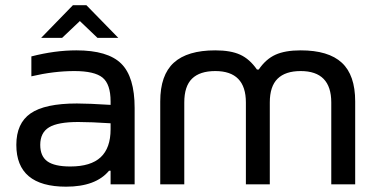

<svg xmlns="http://www.w3.org/2000/svg" viewBox="-20 -700 1418 729"><path d="M270 -508.8Q389.2 -508.8 440.2 -458.5Q491.2 -408.2 491.2 -290V0H399.9V-51.8H394Q343.8 8.8 231 8.8Q42 8.8 42 -149.9Q42 -231.9 96.2 -269.5Q150.4 -307.1 272 -307.1Q315.9 -307.1 399.9 -301.8V-314.9Q399.9 -380.4 369.4 -405.3Q338.9 -430.2 262.2 -430.2Q184.6 -430.2 99.1 -410.2V-485.8Q188.5 -508.8 270 -508.8ZM132.8 -149.9Q132.8 -106.9 159.9 -87.4Q187 -67.9 247.1 -67.9Q324.7 -67.9 362.3 -103Q399.9 -138.2 399.9 -209V-231.9Q325.2 -236.8 276.9 -236.8Q199.7 -236.8 166.3 -216.6Q132.8 -196.3 132.8 -149.9ZM136.2 -556.2 256.8 -680.2H308.1L429.2 -556.2H350.1L283.2 -620.1L215.8 -556.2Z M588.4 -314.9Q588.4 -415 639.9 -461.9Q691.4 -508.8 797.4 -508.8Q856 -508.8 891.8 -492.4Q927.7 -476.1 955.6 -436H962.4Q989.3 -475.6 1025.9 -492.2Q1062.5 -508.8 1121.6 -508.8Q1227.1 -508.8 1277.8 -461.9Q1328.6 -415 1328.6 -314.9V0H1237.8V-311Q1237.8 -430.2 1121.6 -430.2Q1063.5 -430.2 1033.9 -401.1Q1004.4 -372.1 1004.4 -311V0H913.6V-311Q913.6 -430.2 797.4 -430.2Q738.8 -430.2 709.2 -401.4Q679.7 -372.6 679.7 -311V0H588.4Z"/></svg>

Font: LT Wave Text
Style: Regular
Weight: 400
Designer: Daniel Lyons
Version: Version 2.5 (Glyphs App)